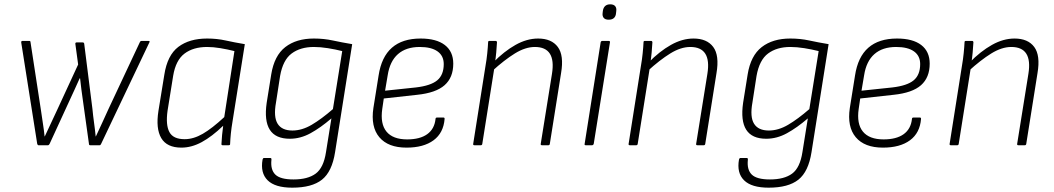

<svg xmlns="http://www.w3.org/2000/svg" viewBox="-20 -671 4870 887"><path d="M158 0Q154 0 152 -6L78 -475Q78 -482 83 -482H115Q121 -482 121 -476L169 -163Q173 -133 178 -102Q183 -71 186 -41H187Q201 -71 215.5 -102Q230 -133 244 -163L341 -373L328 -469Q328 -475 334 -475H362Q368 -475 369 -469L407 -168Q410 -136 414.5 -104Q419 -72 422 -41H423Q438 -73 452.5 -104.5Q467 -136 481 -167L626 -476Q628 -480 630 -481Q632 -482 634 -482H666Q670 -482 671 -480Q672 -478 670 -475L447 -6Q445 -3 444 -1.5Q443 0 440 0H397Q391 0 391 -6L363 -207Q359 -232 356 -257.5Q353 -283 350 -309H348Q336 -283 324.5 -257Q313 -231 301 -206L209 -6Q206 0 201 0Z M818 11Q751 11 725 -33Q699 -77 712 -159L739 -325Q753 -416 804 -454.5Q855 -493 937 -493Q982 -493 1022.5 -484Q1063 -475 1111 -467L1055 -115Q1049 -79 1046.5 -54Q1044 -29 1043 -5Q1043 0 1036 0H1009Q1003 0 1003 -5Q1004 -26 1006 -47.5Q1008 -69 1011 -90Q959 -40 912 -14.5Q865 11 818 11ZM833 -28Q874 -28 917 -53Q960 -78 1016 -130L1063 -435Q1031 -443 998 -448.5Q965 -454 937 -454Q873 -454 832.5 -423.5Q792 -393 780 -321L754 -159Q745 -94 762.5 -61Q780 -28 833 -28Z M1430 -493Q1476 -493 1517.5 -484Q1559 -475 1607 -467L1528 32Q1514 122 1467.5 159Q1421 196 1330 196Q1251 196 1216.5 162Q1182 128 1193 66Q1195 59 1199 59H1229Q1235 59 1234 67Q1229 113 1252 135.5Q1275 158 1336 158Q1402 158 1438.5 131Q1475 104 1486 32L1511 -124Q1461 -81 1414.5 -55.5Q1368 -30 1319 -30Q1253 -30 1226.5 -71.5Q1200 -113 1212 -196L1233 -327Q1247 -414 1298 -453.5Q1349 -493 1430 -493ZM1331 -68Q1375 -68 1420 -94.5Q1465 -121 1518 -167L1561 -435Q1529 -443 1494.5 -448.5Q1460 -454 1430 -454Q1368 -454 1327.5 -424Q1287 -394 1274 -320L1255 -197Q1243 -131 1262.5 -99.5Q1282 -68 1331 -68Z M1858 11Q1773 11 1732.5 -37Q1692 -85 1705 -172L1729 -322Q1742 -408 1790.5 -450.5Q1839 -493 1923 -493Q1996 -493 2035 -463Q2074 -433 2074 -377Q2074 -313 2034 -277.5Q1994 -242 1907 -233L1753 -216L1746 -168Q1736 -99 1765.5 -63Q1795 -27 1861 -27Q1920 -27 1953.5 -51Q1987 -75 1992 -121Q1992 -128 1999 -128H2029Q2034 -128 2034 -122Q2029 -57 1983 -23Q1937 11 1858 11ZM1759 -252 1901 -267Q1970 -275 2000 -300Q2030 -325 2030 -375Q2030 -413 2001.5 -433.5Q1973 -454 1919 -454Q1856 -454 1818.5 -421Q1781 -388 1771 -323Z M2484 0Q2477 0 2478 -6L2530 -330Q2550 -454 2451 -454Q2407 -454 2358.5 -424Q2310 -394 2253 -342L2258 -382Q2309 -434 2361.5 -463.5Q2414 -493 2466 -493Q2528 -493 2557 -454Q2586 -415 2572 -333L2520 -6Q2519 0 2513 0ZM2172 0Q2165 0 2166 -6L2223 -367Q2228 -395 2231 -424.5Q2234 -454 2235 -476Q2235 -482 2241 -482H2270Q2275 -482 2276 -476Q2275 -456 2272.5 -428.5Q2270 -401 2266 -377L2265 -365L2208 -6Q2207 0 2201 0Z M2686 0Q2679 0 2681 -7L2755 -476Q2757 -482 2763 -482H2791Q2799 -482 2798 -476L2723 -7Q2721 0 2715 0ZM2792 -580Q2776 -580 2769 -588.5Q2762 -597 2764 -611L2765 -620Q2767 -635 2775.5 -643Q2784 -651 2799 -651Q2815 -651 2822 -642.5Q2829 -634 2827 -620L2826 -611Q2825 -596 2816.5 -588Q2808 -580 2792 -580Z M3202 0Q3195 0 3196 -6L3248 -330Q3268 -454 3169 -454Q3125 -454 3076.5 -424Q3028 -394 2971 -342L2976 -382Q3027 -434 3079.5 -463.5Q3132 -493 3184 -493Q3246 -493 3275 -454Q3304 -415 3290 -333L3238 -6Q3237 0 3231 0ZM2890 0Q2883 0 2884 -6L2941 -367Q2946 -395 2949 -424.5Q2952 -454 2953 -476Q2953 -482 2959 -482H2988Q2993 -482 2994 -476Q2993 -456 2990.5 -428.5Q2988 -401 2984 -377L2983 -365L2926 -6Q2925 0 2919 0Z M3631 -493Q3677 -493 3718.5 -484Q3760 -475 3808 -467L3729 32Q3715 122 3668.5 159Q3622 196 3531 196Q3452 196 3417.5 162Q3383 128 3394 66Q3396 59 3400 59H3430Q3436 59 3435 67Q3430 113 3453 135.5Q3476 158 3537 158Q3603 158 3639.5 131Q3676 104 3687 32L3712 -124Q3662 -81 3615.5 -55.5Q3569 -30 3520 -30Q3454 -30 3427.5 -71.5Q3401 -113 3413 -196L3434 -327Q3448 -414 3499 -453.5Q3550 -493 3631 -493ZM3532 -68Q3576 -68 3621 -94.5Q3666 -121 3719 -167L3762 -435Q3730 -443 3695.5 -448.5Q3661 -454 3631 -454Q3569 -454 3528.5 -424Q3488 -394 3475 -320L3456 -197Q3444 -131 3463.5 -99.5Q3483 -68 3532 -68Z M4059 11Q3974 11 3933.5 -37Q3893 -85 3906 -172L3930 -322Q3943 -408 3991.5 -450.5Q4040 -493 4124 -493Q4197 -493 4236 -463Q4275 -433 4275 -377Q4275 -313 4235 -277.5Q4195 -242 4108 -233L3954 -216L3947 -168Q3937 -99 3966.5 -63Q3996 -27 4062 -27Q4121 -27 4154.5 -51Q4188 -75 4193 -121Q4193 -128 4200 -128H4230Q4235 -128 4235 -122Q4230 -57 4184 -23Q4138 11 4059 11ZM3960 -252 4102 -267Q4171 -275 4201 -300Q4231 -325 4231 -375Q4231 -413 4202.5 -433.5Q4174 -454 4120 -454Q4057 -454 4019.5 -421Q3982 -388 3972 -323Z M4685 0Q4678 0 4679 -6L4731 -330Q4751 -454 4652 -454Q4608 -454 4559.5 -424Q4511 -394 4454 -342L4459 -382Q4510 -434 4562.5 -463.5Q4615 -493 4667 -493Q4729 -493 4758 -454Q4787 -415 4773 -333L4721 -6Q4720 0 4714 0ZM4373 0Q4366 0 4367 -6L4424 -367Q4429 -395 4432 -424.5Q4435 -454 4436 -476Q4436 -482 4442 -482H4471Q4476 -482 4477 -476Q4476 -456 4473.5 -428.5Q4471 -401 4467 -377L4466 -365L4409 -6Q4408 0 4402 0Z"/></svg>

Font: Sofia Sans Semi Condensed ExtraLight
Style: Italic
Weight: 250
Italic angle: -9°
Version: Version 4.100